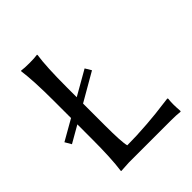

<svg xmlns="http://www.w3.org/2000/svg" viewBox="-183 -763 881 881"><g transform="rotate(-45 257.5 -322.5)"><path d="M310 -449 328 -419 191 -340V-200Q191 -88 199 -61Q259 -61 329.5 -66.5Q400 -72 440 -78L481 -83L483 -79Q481 -63 481 -44Q481 -28 483 0L481 3Q457 0 421 0H148L96 3L95 0Q105 -68 105 -200V-291L23 -244L5 -275L105 -332V-445Q105 -574 95 -645L97 -648Q115 -645 148 -645Q182 -645 200 -648L201 -645Q191 -579 191 -445V-381Z"/></g></svg>

Font: Libertinus Sans
Style: Regular
Weight: 400
Designer: Philipp H. Poll
Foundry: Khaled Hosny
Version: Version 6.1